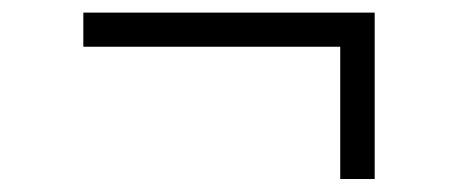

<svg xmlns="http://www.w3.org/2000/svg" viewBox="-20 -375 707 297"><path d="M506.3 -302.7H108.9V-355.5H559.6V-98.1H506.3Z"/></svg>

Font: Selawik Semilight
Style: Regular
Weight: 300
Designer: Aaron Bell
Foundry: Microsoft Corporation
Version: Version 1.01